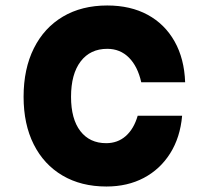

<svg xmlns="http://www.w3.org/2000/svg" viewBox="-20 -660 740 700"><path d="M368 20Q276 20 208 -20Q140 -60 103 -133.5Q66 -207 66 -307Q66 -409 103.5 -484Q141 -559 209.5 -599.5Q278 -640 371 -640Q456 -640 518.5 -606Q581 -572 616.5 -509Q652 -446 655 -360H495Q482 -418 450 -450Q418 -482 371 -482Q309 -482 274 -436Q239 -390 239 -307Q239 -226 273 -182Q307 -138 367 -138Q409 -138 438.5 -164Q468 -190 482 -238H644Q637 -159 600.5 -101Q564 -43 504.5 -11.5Q445 20 368 20Z"/></svg>

Font: Martian Mono ExtraBold
Style: Regular
Weight: 800
Monospace: yes
Designer: Roman Shamin
Foundry: Evil Martians
Version: Version 1.000; ttfautohint (v1.8.4.7-5d5b)